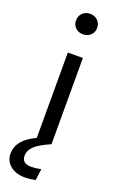

<svg xmlns="http://www.w3.org/2000/svg" viewBox="-209 -826 675 1103"><g transform="rotate(20 128.5 -274.0)"><path d="M202 -717Q202 -690 184 -672.5Q166 -655 137 -655Q109 -655 91 -672.5Q73 -690 73 -717Q73 -744 91 -762Q109 -780 137 -780Q166 -780 184 -762Q202 -744 202 -717ZM92 -527H184V0Q113 31 87 57.5Q61 84 61 114Q61 162 117 162Q144 162 178 155L169 225Q134 232 106 232Q49 232 15 203.5Q-19 175 -19 131Q-19 88 8.5 54.5Q36 21 92 -5Z"/></g></svg>

Font: Fira GO
Style: Regular
Weight: 400
Designer: Carrois Corporate
Foundry: Carrois Corporate GbR
Version: Version 0.300